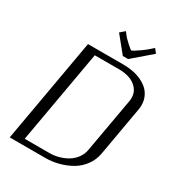

<svg xmlns="http://www.w3.org/2000/svg" viewBox="-228 -1129 1163 1267"><g transform="rotate(30 354.0 -495.5)"><path d="M319.8 -41.5Q355.5 -41.5 390.4 -51Q425.3 -60.5 455.1 -78.4Q484.9 -96.2 506.1 -125Q527.3 -153.8 533.2 -189.5L606.4 -603Q608.9 -615.7 608.4 -627.9Q608.4 -667 585 -695.3Q561.5 -723.6 525.1 -736.8Q488.8 -750 444.8 -750H257.3L132.3 -41.5ZM312.5 0H42L181.6 -791.5H452.1Q489.7 -791.5 524.2 -784.9Q558.6 -778.3 588.9 -764.4Q619.1 -750.5 641.4 -730.5Q663.6 -710.4 676.5 -681.6Q689.5 -652.8 689.5 -618.2Q689.5 -601.1 686 -582.5L620.6 -210.4Q611.3 -158.7 581.1 -117.7Q550.8 -76.7 507.6 -51.5Q464.4 -26.4 414.3 -13.2Q364.3 0 312.5 0ZM460 -838.4H419.9L320.8 -960.4L355.5 -990.7L374 -966.8Q386.7 -950.7 416 -924.3Q445.3 -897.9 450.2 -897.9Q453.1 -897.9 469.5 -907.7Q485.8 -917.5 509.5 -934.3Q533.2 -951.2 550.8 -966.8L578.1 -990.7L602.1 -960.4Z"/></g></svg>

Font: Resagnicto
Style: Italic
Weight: 500
Italic angle: -10°
Version: Version 0.999